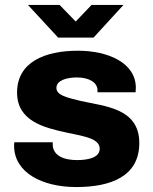

<svg xmlns="http://www.w3.org/2000/svg" viewBox="-20 -744 619 776"><path d="M93 -724 215 -592H358L479 -724H350L286 -657L221 -724ZM288 12C428 12 543 -31 543 -166C543 -307 404 -314 306 -336C251 -350 208 -358 208 -389C208 -420 252 -431 291 -431C338 -431 374 -412 374 -379V-371H528C528 -373 529 -382 529 -389C529 -490 417 -539 295 -539C161 -539 49 -493 49 -370C49 -255 157 -228 250 -208C321 -193 383 -184 383 -143C383 -104 329 -97 291 -97C239 -97 194 -114 193 -160V-169H38C37 -165 37 -160 37 -155C37 -46 151 12 288 12Z"/></svg>

Font: Archivo ExtraBold
Style: Regular
Weight: 800
Designer: Hector Gatti
Foundry: Omnibus-Type
Version: Version 2.001